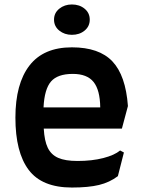

<svg xmlns="http://www.w3.org/2000/svg" viewBox="-20 -828 632 860"><path d="M49 -301Q49 -453 112 -534.5Q175 -616 302 -616Q424 -616 483.5 -553Q543 -490 553 -353L526 -252H176Q179 -197 194 -166Q209 -135 240.5 -121Q272 -107 327 -107Q392 -107 442.5 -120Q493 -133 518 -154L535 -145L508 -39Q471 -11 423.5 0.5Q376 12 302 12Q168 12 108.5 -67Q49 -146 49 -301ZM429 -347Q428 -425 399 -461Q370 -497 306 -497Q238 -497 208.5 -463Q179 -429 175 -347ZM222 -740Q222 -770 245.5 -789Q269 -808 302 -808Q336 -808 359 -789Q382 -770 382 -740Q382 -710 359 -691Q336 -672 302 -672Q269 -672 245.5 -691Q222 -710 222 -740Z"/></svg>

Font: Farro Medium
Style: Regular
Weight: 500
Designer: Aceler Chua
Foundry: Grayscale Limited
Version: Version 1.101